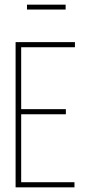

<svg xmlns="http://www.w3.org/2000/svg" viewBox="-20 -805 390 825"><path d="M47 0V-624H302V-602H71V-336H263V-314H71V-22H300V0ZM96 -764V-785H262V-764Z"/></svg>

Font: Inconsolata ExtraCondensed ExtraLight
Style: Regular
Weight: 200
Width: 2
Monospace: yes
Designer: Raph Levien, Cyreal, Brenton Simpson
Foundry: Raph Levien, Cyreal, Google
Version: Version 3.001; ttfautohint (v1.8.2.53-6de2)